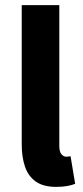

<svg xmlns="http://www.w3.org/2000/svg" viewBox="-20 -720 326 751"><path d="M200 11Q150 11 120.5 -9.5Q91 -30 78 -67.5Q65 -105 65 -155V-700H212V-149Q212 -126 220.5 -116.5Q229 -107 239 -107Q243 -107 246.5 -107.5Q250 -108 256 -109L274 -1Q262 4 243.5 7.5Q225 11 200 11Z"/></svg>

Font: Mada
Style: Bold
Weight: 700
Designer: Khaled Hosny
Version: Version 1.5